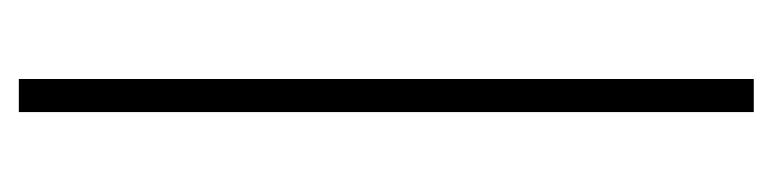

<svg xmlns="http://www.w3.org/2000/svg" viewBox="-336 -404 840 209"><g transform="rotate(90 84.5 -300.0)"><path d="M102.5 100V-700H66.5V100Z"/></g></svg>

Font: Picaflor 12 pt
Style: Regular
Weight: 400
Designer: Ariel Martín Pérez
Foundry: Tunera Type Foundry
Version: Version 1.000;hotconv 1.0.109;makeotfexe 2.5.65596